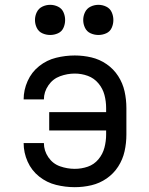

<svg xmlns="http://www.w3.org/2000/svg" viewBox="-20 -768 616 796"><path d="M188 -623Q205 -623 220.5 -630Q236 -637 243 -652.5Q250 -668 250 -685Q250 -702 243 -717.5Q236 -733 220.5 -740.5Q205 -748 188 -748Q171 -748 155.5 -740.5Q140 -733 132.5 -717.5Q125 -702 125 -685Q125 -668 132.5 -652.5Q140 -637 155.5 -630Q171 -623 188 -623ZM388 -623Q405 -623 420.5 -630Q436 -637 443 -652.5Q450 -668 450 -685Q450 -702 443 -717.5Q436 -733 420.5 -740.5Q405 -748 388 -748Q371 -748 355.5 -740.5Q340 -733 332.5 -717.5Q325 -702 325 -685Q325 -668 332.5 -652.5Q340 -637 355.5 -630Q371 -623 388 -623ZM290 8Q325 8 359 0Q393 -8 422 -28Q451 -48 470 -77.5Q489 -107 496.5 -141Q504 -175 504 -210V-320Q504 -355 496.5 -389Q489 -423 470 -452.5Q451 -482 422 -502Q393 -522 359 -530Q325 -538 290 -538Q251 -538 212.5 -528.5Q174 -519 142.5 -494Q111 -469 94.5 -432Q78 -395 78 -356H162Q162 -387 180.5 -414Q199 -441 229 -452Q259 -463 290 -463Q318 -463 344 -453.5Q370 -444 388 -422.5Q406 -401 413 -374.5Q420 -348 420 -320V-303H184V-227H420V-210Q420 -183 413 -156Q406 -129 388 -107.5Q370 -86 344 -77Q318 -68 290 -68Q259 -68 229 -78.5Q199 -89 180.5 -116Q162 -143 162 -175H78Q78 -135 94.5 -98Q111 -61 142.5 -36Q174 -11 212.5 -1.5Q251 8 290 8Z"/></svg>

Font: Iosevka SS01 Extended
Style: Regular
Weight: 400
Width: 7
Monospace: yes
Designer: Belleve Invis
Foundry: Belleve Invis
Version: Version 3.4.7; ttfautohint (v1.8.3)